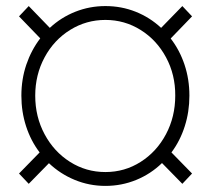

<svg xmlns="http://www.w3.org/2000/svg" viewBox="-20 -606 701 636"><path d="M142.1 -65.4 75.2 2.9 43 -31.2 111.3 -101.1Q82 -139.6 66.4 -187.7Q50.8 -235.8 50.8 -289.1Q50.8 -343.3 67.1 -391.6Q83.5 -439.9 113.3 -479L43 -551.8L75.2 -585.9L145 -513.7Q182.1 -548.3 229.5 -567.1Q276.9 -585.9 329.1 -585.9Q382.3 -585.9 429.4 -567.1Q476.6 -548.3 513.7 -513.7L584 -585.9L616.2 -551.8L545.4 -478.5Q575.2 -439.9 591.3 -391.6Q607.4 -343.3 607.4 -289.1Q607.4 -235.8 592 -187.7Q576.7 -139.6 547.9 -101.1L616.2 -31.2L584 2.9L516.6 -65.9Q479.5 -29.8 431.2 -10Q382.8 9.8 329.1 9.8Q275.9 9.8 227.8 -10Q179.7 -29.8 142.1 -65.4ZM560.5 -289.1Q561 -358.4 530 -416Q499 -473.6 445.8 -506.8Q392.6 -540 329.1 -540Q265.6 -540 212.2 -506.8Q158.7 -473.6 127.7 -416Q96.7 -358.4 96.7 -289.1Q96.7 -219.2 127.7 -161.4Q158.7 -103.5 211.9 -69.8Q265.1 -36.1 329.1 -36.1Q393.1 -36.1 446 -69.8Q499 -103.5 529.8 -161.4Q560.5 -219.2 560.5 -289.1Z"/></svg>

Font: Pretendard ExtraLight
Style: Regular
Weight: 200
Designer: Base glyphs from Inter by Rasmus Andersson; Hangeul glyphs from Noto Sans CJK(Source Han Sans) by Jang Soo-young and Kan
Foundry: Kil Hyung-jin
Version: Version 1.309